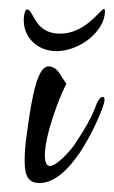

<svg xmlns="http://www.w3.org/2000/svg" viewBox="-20 -433 254 428"><path d="M106 -319C157 -319 212 -362 214 -406C214 -411 213 -413 212 -413C211 -413 210 -413 209 -412C197 -402 165 -358 114 -358C55 -358 56 -412 40 -412C37 -412 34 -405 33 -392C33 -390 33 -389 33 -387C33 -350 63 -319 106 -319ZM68 -25C136 -25 192 -149 208 -191C211 -200 213 -206 213 -211C213 -215 212 -217 209 -217C203 -217 197 -208 191 -190C184 -172 170 -146 147 -112C141 -102 108 -63 91 -63C84 -63 80 -71 80 -87C80 -133 114 -221 128 -246C125 -251 120 -258 113 -269C106 -280 97 -285 88 -285C65 -285 52 -227 40 -136C36 -111 35 -91 35 -74C35 -41 43 -25 68 -25Z"/></svg>

Font: Comforter
Style: Regular
Weight: 400
Designer: Robert E. Leuschke
Foundry: Robert E. Leuschke
Version: Version 1.013; ttfautohint (v1.8.3)